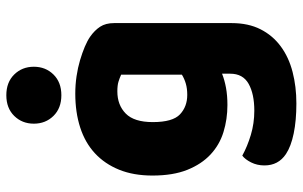

<svg xmlns="http://www.w3.org/2000/svg" viewBox="-195 -564 957 607"><g transform="rotate(-90 283.5 -260.5)"><path d="M354 -37Q334 -29 309.5 -24.5Q285 -20 255 -20Q210 -20 169.5 -32.5Q129 -45 98.5 -73.5Q68 -102 50 -147Q32 -192 32 -257Q32 -317 50.5 -362.5Q69 -408 102.5 -439Q136 -470 184 -485.5Q232 -501 291 -501Q319 -501 346 -497Q373 -493 396.5 -486Q420 -479 439 -471Q458 -463 471 -454Q491 -440 502.5 -422.5Q514 -405 514 -378V-7Q514 46 494.5 84.5Q475 123 440.5 148.5Q406 174 359.5 186Q313 198 260 198Q206 198 165 189.5Q124 181 100 165Q64 141 64 97Q64 74 73.5 55Q83 36 95 27Q124 43 160.5 54Q197 65 237 65Q290 65 322 47Q354 29 354 -11ZM351 -164V-356Q340 -361 328.5 -364.5Q317 -368 298 -368Q255 -368 228 -341.5Q201 -315 201 -256Q201 -193 225.5 -170Q250 -147 287 -147Q307 -147 322.5 -151.5Q338 -156 351 -164ZM286 -545Q245 -545 220.5 -570Q196 -595 196 -632Q196 -669 220.5 -694Q245 -719 286 -719Q327 -719 351.5 -694Q376 -669 376 -632Q376 -595 351.5 -570Q327 -545 286 -545Z"/></g></svg>

Font: Baloo 2 Latin ExtraBold
Style: Regular
Weight: 400
Designer: Sarang Kulkarni and Ek Type
Foundry: Ek Type
Version: Version 1.001